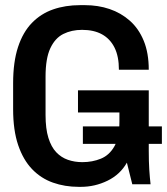

<svg xmlns="http://www.w3.org/2000/svg" viewBox="-20 -716 649 746"><path d="M286 10Q232 10 185.5 -6.5Q139 -23 104.5 -59Q70 -95 50.5 -152.5Q31 -210 31 -292V-393Q31 -475 50 -533Q69 -591 104 -627Q139 -663 186.5 -679.5Q234 -696 291 -696H310Q361 -696 405.5 -681Q450 -666 484.5 -635.5Q519 -605 538.5 -557.5Q558 -510 558 -445H442Q442 -497 425 -531Q408 -565 376.5 -582.5Q345 -600 299 -600Q258 -600 226 -584Q194 -568 175.5 -528.5Q157 -489 157 -418V-269Q157 -216 168 -180.5Q179 -145 198.5 -124.5Q218 -104 244 -95Q270 -86 300 -86Q339 -86 372 -99.5Q405 -113 424.5 -147.5Q444 -182 444 -244V-279H283V-365H558V-130Q558 -88 560 -57Q562 -26 565 0H494L473 -84Q447 -38 398 -14Q349 10 294 10ZM302 -157V-225H609V-157Z"/></svg>

Font: Chivo Mono Medium Medium
Style: Regular
Weight: 500
Monospace: yes
Version: Version 1.008